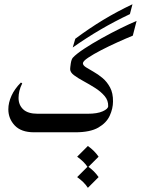

<svg xmlns="http://www.w3.org/2000/svg" viewBox="-20 -627 667 910"><path d="M293 0H141.1Q80.6 0 50 -32.2Q19.5 -64.5 19.5 -108.9Q19.5 -140.1 34.4 -173.1Q49.3 -206.1 79.1 -235.8L85.4 -231.9Q76.2 -213.9 72 -196.3Q67.9 -178.7 67.9 -163.1Q67.9 -129.4 90.1 -108.6Q112.3 -87.9 158.2 -87.9H293Q301.8 -87.9 306.9 -75.7Q312 -63.5 312 -47.9Q312 -30.8 307.4 -15.4Q302.7 0 293 0ZM627.4 -527.8 609.4 -458Q578.1 -445.3 537.6 -427Q497.1 -408.7 459.7 -389.4Q422.4 -370.1 397.7 -353.5Q373 -336.9 373 -327.1Q373 -317.4 387.5 -308.1Q401.9 -298.8 423.3 -286.9Q444.8 -274.9 466.1 -257.1Q487.3 -239.3 501.7 -212.4Q516.1 -185.5 515.6 -146Q515.6 -112.8 500.2 -78.9Q484.9 -44.9 446.3 -22.5Q407.7 0 336.9 0H290.5Q278.3 0 272.5 -13.4Q266.6 -26.9 266.6 -43.9Q266.6 -61 272.5 -74.5Q278.3 -87.9 290.5 -87.9H396Q441.4 -87.9 466.8 -99.4Q492.2 -110.8 492.7 -123.5Q493.7 -150.9 475.6 -172.1Q457.5 -193.4 430.4 -210.4Q403.3 -227.5 376.2 -242.2Q349.1 -256.8 330.8 -270.5Q312.5 -284.2 312.5 -299.3Q312.5 -306.2 315.4 -325.9Q318.4 -345.7 325.2 -353.5Q341.3 -371.1 378.7 -395.8Q416 -420.4 462.6 -446.3Q509.3 -472.2 553.5 -493.9Q597.7 -515.6 627.4 -527.8ZM324.7 -401.9 336.9 -443.4Q403.8 -493.2 469.2 -532.7Q534.7 -572.3 607.9 -606.9L595.7 -560.1Q522.5 -525.4 456.5 -486.8Q390.6 -448.2 324.7 -401.9ZM396.5 161.6Q427.7 183.6 447.3 212.4L396.5 263.2Q386.7 248 373.8 235.6Q360.8 223.1 345.7 212.4ZM396.5 64.9Q427.7 86.9 447.3 115.7L396.5 166.5Q386.7 151.4 373.8 138.9Q360.8 126.5 345.7 115.7Z"/></svg>

Font: Lateef
Style: Regular
Weight: 400
Designer: SIL International
Foundry: SIL International
Version: Version 4.200